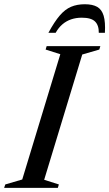

<svg xmlns="http://www.w3.org/2000/svg" viewBox="-48 -908 528 928"><path d="M243.5 -646 172.5 -668.5 177.5 -685H437L432 -668.5L349.5 -644.5L165.5 -39L236.5 -16.5L231.5 0H-28L-22.5 -16.5L59.5 -40.5ZM347.5 -822.5Q319.5 -822.5 296 -814.5Q272.5 -806.5 253.8 -790.5Q235 -774.5 221 -749.5H186Q215 -803 240.8 -833Q266.5 -863 295.5 -875.2Q324.5 -887.5 362 -887.5Q399.5 -887.5 421.8 -874.8Q444 -862 453 -831.8Q462 -801.5 459 -749.5H429.5Q430 -786 411.2 -804.2Q392.5 -822.5 347.5 -822.5Z"/></svg>

Font: Newsreader 36pt Medium
Style: Italic
Weight: 500
Italic angle: -17°
Designer: Hugues Gentile
Foundry: Production Type
Version: Version 1.003